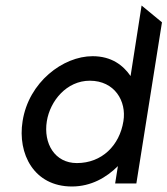

<svg xmlns="http://www.w3.org/2000/svg" viewBox="-20 -666 608 697"><path d="M62 -226C43 -108 103 11 241 11C311 11 367 -22 408 -63L398 0H475L568 -585L494 -646L454 -390C427 -429 385 -462 316 -462C209 -462 84 -368 62 -226ZM150 -226C162 -300 222 -373 306 -373C396 -373 440 -299 428 -226C414 -138 350 -74 259 -74C179 -74 137 -145 150 -226Z"/></svg>

Font: Charger Pro
Style: BdObl
Weight: 700
Designer: Jasper
Foundry: Cannot Into Space Fonts
Version: Version 1.09